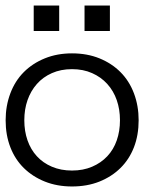

<svg xmlns="http://www.w3.org/2000/svg" viewBox="-30 -657 596 688"><path d="M466.8 -226.1Q466.8 -172.9 450 -129.4Q433.1 -85.9 401.6 -54.9Q370.1 -23.9 326.2 -6.3Q282.2 11.2 228 11.2Q174.8 11.2 130.9 -6.3Q86.9 -23.9 55.4 -54.9Q23.9 -85.9 7.1 -129.4Q-9.8 -172.9 -9.8 -226.1Q-9.8 -277.8 7.1 -322.5Q23.9 -367.2 55.4 -398.7Q86.9 -430.2 130.9 -448Q174.8 -465.8 228 -465.8Q282.2 -465.8 326.2 -448Q370.1 -430.2 401.6 -398.7Q433.1 -367.2 450 -322.5Q466.8 -277.8 466.8 -226.1ZM399.9 -226.1Q399.9 -265.1 388.4 -298.1Q377 -331.1 354.5 -356Q332 -380.9 300 -395Q268.1 -409.2 228 -409.2Q188 -409.2 156 -395Q124 -380.9 102.1 -356Q80.1 -331.1 68.6 -298.1Q57.1 -265.1 57.1 -226.1Q57.1 -187 68.6 -154.1Q80.1 -121.1 102.1 -97.2Q124 -73.2 156 -59.6Q188 -45.9 228 -45.9Q268.1 -45.9 300 -59.6Q332 -73.2 354.5 -97.2Q377 -121.1 388.4 -154.1Q399.9 -187 399.9 -226.1ZM363.8 -545.9H272.9V-637.2H363.8ZM182.1 -545.9H90.8V-637.2H182.1Z"/></svg>

Font: Anonymous Pro
Style: Regular
Weight: 400
Monospace: yes
Designer: Mark Simonson
Version: Version 1.002